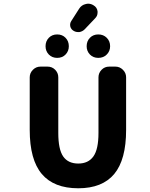

<svg xmlns="http://www.w3.org/2000/svg" viewBox="-20 -1137 803 1031"><path d="M400.4 -126Q269.5 -126 204.6 -202.6Q139.6 -279.3 139.6 -439.5V-721.7Q139.6 -745.1 156.7 -762.2Q173.8 -779.3 197.3 -779.3H235.4Q259.8 -779.3 276.4 -762.2Q293 -745.1 293 -721.7V-422.9Q293 -335 319.3 -296.9Q345.7 -258.8 400.4 -258.8Q454.1 -258.8 481.4 -296.9Q508.8 -335 508.8 -422.9V-721.7Q508.8 -745.1 525.4 -762.2Q542 -779.3 566.4 -779.3H599.6Q623 -779.3 640.1 -762.2Q657.2 -745.1 657.2 -721.7V-439.5Q657.2 -279.3 593.3 -202.6Q529.3 -126 400.4 -126ZM224.6 -888.7Q224.6 -916 242.2 -934.1Q259.8 -952.1 287.1 -952.1Q314.5 -952.1 332 -934.1Q349.6 -916 349.6 -888.7Q349.6 -862.3 332 -844.2Q314.5 -826.2 287.1 -826.2Q259.8 -826.2 242.2 -844.2Q224.6 -862.3 224.6 -888.7ZM375 -971.7Q361.3 -979.5 357.4 -995.1Q356.4 -1000 356.4 -1003.9Q356.4 -1014.6 362.3 -1023.4L405.3 -1090.8Q418 -1110.4 440.4 -1115.2Q447.3 -1117.2 453.1 -1117.2Q468.8 -1117.2 482.4 -1108.4Q501 -1097.7 503.9 -1076.2Q503.9 -1072.3 503.9 -1069.3Q503.9 -1051.8 491.2 -1039.1L434.6 -979.5Q422.9 -967.8 406.2 -964.8Q402.3 -964.8 399.4 -964.8Q385.7 -964.8 375 -971.7ZM445.3 -888.7Q445.3 -916 462.9 -934.1Q480.5 -952.1 507.8 -952.1Q535.2 -952.1 553.2 -934.1Q571.3 -916 571.3 -888.7Q571.3 -862.3 553.2 -844.2Q535.2 -826.2 507.8 -826.2Q480.5 -826.2 462.9 -844.2Q445.3 -862.3 445.3 -888.7Z"/></svg>

Font: Gen Jyuu Gothic Heavy
Style: Bold
Weight: 900
Designer: [Source Han Sans]
Ryoko NISHIZUKA  (kana & ideographs); Paul D. Hunt (Latin, Greek & Cyrillic); Wenlong ZHANG  (bopomofo
Version: Version 1.002.20150607